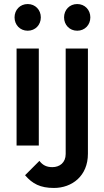

<svg xmlns="http://www.w3.org/2000/svg" viewBox="-20 -720 516 950"><path d="M62 0H172V-480H62ZM52 -634C52 -597 79 -568 117 -568C155 -568 182 -597 182 -634C182 -671 155 -700 117 -700C79 -700 52 -671 52 -634ZM104 147C140 189 179 210 247 210C336 210 415 151 415 41V-480H305V42C305 85 275 107 239 107C210 107 191 97 175 76ZM297 -634C297 -597 324 -568 362 -568C400 -568 427 -597 427 -634C427 -671 400 -700 362 -700C324 -700 297 -671 297 -634Z"/></svg>

Font: MV Cash Medium
Style: Regular
Weight: 500
Designer: Rodrigo Fuenzalida
Foundry: fragTYPE
Version: Version 1.100;Glyphs 3.1.2 (3151)